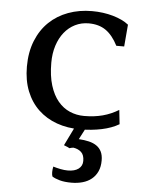

<svg xmlns="http://www.w3.org/2000/svg" viewBox="-54 -561 636 856"><g transform="rotate(5 264.0 -133.0)"><path d="M211.4 187.5Q227.5 192.4 244.6 195.8Q261.7 199.2 276.9 199.2Q307.6 199.2 325 186.3Q342.3 173.3 342.3 150.9Q342.3 124.5 328.9 111.8Q315.4 99.1 293.5 95.7Q289.6 95.7 285.2 96.9Q280.8 98.1 275.4 99.6Q269.5 95.7 263.2 93.5Q256.8 91.3 250.5 88.4L292 3.4H341.3L314 55.7Q339.4 57.1 359.6 62Q379.9 66.9 394 76.7Q408.2 86.4 416 102.3Q423.8 118.2 423.8 141.6Q423.8 169.9 414.3 190.7Q404.8 211.4 387.9 225.1Q371.1 238.8 347.9 245.4Q324.7 252 297.9 252Q267.1 252 245.6 246.1Q224.1 240.2 211.4 231.9Q208.5 224.1 208.5 212.4Q208.5 200.7 211.4 187.5ZM489.3 -26.4Q457 -7.3 411.9 2.2Q366.7 11.7 316.4 11.7Q259.3 11.7 211.4 -5.4Q163.6 -22.5 128.7 -55.4Q93.8 -88.4 74.5 -136.5Q55.2 -184.6 55.2 -246.6Q55.2 -311.5 75.7 -362.3Q96.2 -413.1 132.1 -447.5Q168 -481.9 217 -500Q266.1 -518.1 323.7 -518.1Q348.6 -518.1 372.3 -514.9Q396 -511.7 417.2 -505.6Q438.5 -499.5 456.5 -491Q474.6 -482.4 487.8 -471.7L479.5 -373.5H444.3Q420.9 -419.4 389.9 -440.9Q358.9 -462.4 313.5 -462.4Q280.3 -462.4 252.4 -448.5Q224.6 -434.6 204.6 -409.7Q184.6 -384.8 173.3 -349.9Q162.1 -314.9 162.1 -273.4Q162.1 -214.4 175.3 -171.9Q188.5 -129.4 211.2 -102.3Q233.9 -75.2 263.9 -62.3Q293.9 -49.3 328.1 -49.3Q374 -49.3 411.4 -59.3Q448.7 -69.3 482.4 -89.8Z"/></g></svg>

Font: Tienne
Style: Regular
Weight: 400
Designer: vernon adams
Foundry: vernon adams
Version: Version 1.001